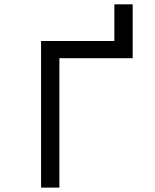

<svg xmlns="http://www.w3.org/2000/svg" viewBox="-20 -853 707 873"><path d="M500 -833.3H583.3Q583.3 -833.3 583.3 -588.5H250V0H166.7V-666.7H500Z"/></svg>

Font: Monoid
Style: Regular
Weight: 400
Width: 4
Monospace: yes
Designer: Andreas Larsen (@larsenwork)
Version: Version 0.61